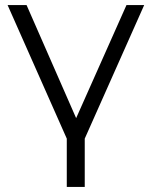

<svg xmlns="http://www.w3.org/2000/svg" viewBox="-20 -545 599 759"><path d="M315 3V194H244V3L10 -525H85L281 -78L480 -525H550Z"/></svg>

Font: Modern
Style: Small
Weight: 400
Designer: Julieta Ulanovsky
Foundry: Julieta Ulanovsky
Version: Version 8.000